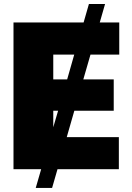

<svg xmlns="http://www.w3.org/2000/svg" viewBox="-20 -839 653 952"><path d="M157.2 92.8 184.1 0H46.9V-727.5H394.5L420.9 -819.3H501L474.6 -727.5H571.3V-568.4H428.7L393.1 -445.3H543.9V-290H348.6L311 -159.2H569.3V0H265.1L238.3 92.8ZM313 -445.3 348.1 -568.4H244.1V-445.3ZM244.1 -208 268.1 -290H244.1Z"/></svg>

Font: Inter Black
Style: Regular
Weight: 900
Designer: Rasmus Andersson
Foundry: rsms
Version: Version 4.000;git-a52131595